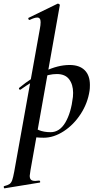

<svg xmlns="http://www.w3.org/2000/svg" viewBox="-92 -745 523 1040"><path d="M-69 263Q-49 258 -40 251.5Q-31 245 -26 231Q-21 217 -15 185L124 -589Q128 -609 128 -625Q128 -650 110 -650Q95 -650 69 -637H68Q63 -637 61.5 -642.5Q60 -648 64 -649L220 -725H222Q226 -725 229.5 -722Q233 -719 232 -717L73 178Q69 202 69 207Q69 222 76 228.5Q83 235 99 235Q104 235 120 233Q124 233 125.5 238Q127 243 123 244L-67 275Q-70 276 -71.5 270Q-73 264 -69 263ZM57 -8 67 -70Q92 -51 119 -40Q146 -29 182 -29Q231 -29 262 -81.5Q293 -134 303 -220Q304 -227 304 -242Q304 -287 282.5 -315.5Q261 -344 216 -344Q173 -344 126.5 -323.5Q80 -303 20 -260Q19 -259 17 -259Q13 -259 11 -263Q9 -267 13 -270Q81 -326 151.5 -359.5Q222 -393 285 -393Q338 -393 366.5 -365Q395 -337 395 -285Q395 -264 393 -253Q383 -186 345 -127.5Q307 -69 253 -34Q199 1 145 1Q100 1 57 -8Z"/></svg>

Font: Cormorant Infant
Style: Bold Italic
Weight: 700
Italic angle: -10°
Designer: Christian Thalmann (Catharsis Fonts)
Foundry: Catharsis Fonts
Version: Version 4.000